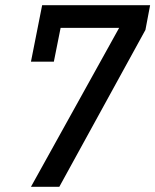

<svg xmlns="http://www.w3.org/2000/svg" viewBox="-20 -718 597 738"><path d="M99 0 438 -611H213L187 -481H99L142 -698H557L539 -603L208 0Z"/></svg>

Font: IBM Plex Sans Condensed Medium
Style: Italic
Weight: 500
Width: 3
Italic angle: -11°
Designer: Mike Abbink, Paul van der Laan, Pieter van Rosmalen
Foundry: Bold Monday
Version: Version 1.3